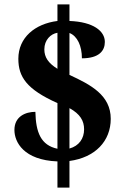

<svg xmlns="http://www.w3.org/2000/svg" viewBox="-20 -780 568 879"><path d="M243 -41V79H298V-43C416 -59 487 -134 487 -236C487 -344 396 -392 298 -437V-629C334 -615 355 -570 355 -513C434 -513 460 -548 460 -588C460 -638 407 -680 298 -684V-760H243V-684C140 -671 64 -608 64 -511C64 -428 102 -371 243 -308V-99C167 -115 144 -174 142 -268C97 -268 46 -247 46 -185C46 -129 89 -47 243 -41ZM243 -630V-465C201 -491 183 -518 183 -554C183 -597 212 -625 243 -630ZM298 -100V-285C347 -258 365 -227 365 -188C365 -146 342 -112 298 -100Z"/></svg>

Font: Noto Serif Georgian SemiCondensed ExtraBold
Style: Regular
Weight: 800
Width: 4
Designer: Monotype Design Team, Akaki Razmadze
Foundry: Google LLC
Version: Version 2.003